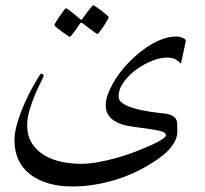

<svg xmlns="http://www.w3.org/2000/svg" viewBox="-20 -546 768 720"><path d="M658.7 -307.6Q647.9 -317.9 637.2 -324Q626.5 -330.1 604.5 -330.1Q581.1 -330.1 550.3 -317.9Q519.5 -305.7 491.5 -285.4Q463.4 -265.1 444.1 -238.5Q424.8 -211.9 424.8 -183.6Q424.8 -169.4 439.2 -159.4Q453.6 -149.4 473.4 -142.8Q493.2 -136.2 512.7 -132.6Q532.2 -128.9 542.5 -127Q559.1 -124.5 573.7 -123Q588.4 -121.6 600.3 -119.9Q612.3 -118.2 621.3 -114.5Q630.4 -110.8 636.2 -104.5Q643.6 -97.2 644.3 -83Q645 -68.8 645 -50.3Q645 -29.8 630.4 -6.6Q615.7 16.6 591.8 35.6Q561.5 59.6 523.4 81.1Q485.4 102.5 441.4 118.7Q397.5 134.8 349.1 144Q300.8 153.3 250.5 153.3Q202.1 153.3 162.4 141.8Q122.6 130.4 93.8 108.4Q64.9 86.4 49.6 54.2Q34.2 22 34.2 -20Q34.2 -43.9 41.3 -71.5Q48.3 -99.1 59.1 -127Q69.8 -154.8 82.3 -180.4Q94.7 -206.1 106 -225.8Q117.2 -245.6 124.8 -257.6Q132.3 -269.5 133.3 -269.5Q143.6 -269.5 143.6 -261.7Q143.6 -258.3 134 -239.7Q124.5 -221.2 112.8 -194.3Q101.1 -167.5 91.6 -136.2Q82 -105 82 -76.7Q82 -34.7 101.1 -6.6Q120.1 21.5 149.4 38.1Q178.7 54.7 214.6 61.5Q250.5 68.4 284.7 68.4Q313.5 68.4 348.4 62Q383.3 55.7 418.9 45.7Q454.6 35.6 487.3 22.9Q520 10.3 545.7 -1.2Q571.3 -12.7 586.7 -22.7Q602.1 -32.7 602.1 -38.1Q602.1 -43.9 597.4 -47.9Q592.8 -51.8 580.1 -54.9Q567.4 -58.1 542.7 -62Q518.1 -65.9 479 -70.8Q462.4 -72.8 444.3 -77.6Q426.3 -82.5 410.9 -91.6Q395.5 -100.6 386 -115.5Q376.5 -130.4 376.5 -152.3Q376.5 -169.9 383.5 -189.9Q390.6 -210 402.6 -231.7Q414.6 -253.4 430.9 -274.9Q447.3 -296.4 466.8 -315.9Q486.8 -335.9 508.3 -353Q529.8 -370.1 552.2 -382.6Q574.7 -395 597.4 -402.1Q620.1 -409.2 642.6 -409.2Q646 -409.2 651.6 -408.2Q657.2 -407.2 662.8 -405Q668.5 -402.8 672.6 -399.7Q676.8 -396.5 676.8 -392.1ZM387.7 -481.9Q387.7 -479.5 381.8 -469.2Q376 -459 368.7 -447.8Q361.3 -436.5 354.5 -427.5Q347.7 -418.5 345.2 -418.5Q343.8 -418.5 335.2 -424.6Q326.7 -430.7 316.4 -438.5Q304.7 -446.8 290 -458.5Q287.6 -460.9 285.2 -460.9Q283.2 -460.9 280.8 -458.5Q271 -444.3 263.2 -433.1Q255.9 -423.3 250 -415.8Q244.1 -408.2 242.2 -408.2Q240.2 -408.2 231 -414.3Q221.7 -420.4 211.2 -428Q200.7 -435.5 192.4 -442.6Q184.1 -449.7 184.1 -451.7Q184.1 -454.1 190.2 -464.4Q196.3 -474.6 204.1 -485.8Q211.9 -497.1 218.8 -506.1Q225.6 -515.1 226.6 -515.1Q230 -515.1 238.3 -508.5Q246.6 -502 255.9 -495.1Q266.6 -486.8 279.3 -475.6Q283.2 -471.7 285.2 -471.7Q287.1 -471.7 290 -477.1Q299.8 -490.7 308.1 -501.5Q315.4 -510.3 321.5 -518.3Q327.6 -526.4 329.1 -526.4Q331.1 -526.4 340.8 -520Q350.6 -513.7 360.8 -505.6Q371.1 -497.6 379.4 -490.5Q387.7 -483.4 387.7 -481.9Z"/></svg>

Font: Accordance
Style: Italic
Weight: 400
Italic angle: -11°
Version: Version 1.2 (build January 31, 2020) Miklal Software Solutio